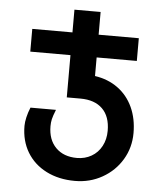

<svg xmlns="http://www.w3.org/2000/svg" viewBox="-53 -596 706 833"><g transform="rotate(5 300.0 -180.0)"><path d="M65.5 -29Q65.5 -45.5 70.5 -67Q75.5 -88.5 84.5 -110H195.5Q184.5 -82.5 181.2 -68Q178 -53.5 178 -37.5Q178 21.5 212 55.8Q246 90 304 90Q339 90 367.2 73.8Q395.5 57.5 411.2 28Q427 -1.5 427 -39Q427 -101.5 393 -134.8Q359 -168 297 -168H237.5V-352H62.5V-451H237.5V-550H351.5V-451H526.5V-352H351.5V-271Q409 -262.5 451.5 -231.5Q494 -200.5 516.8 -151Q539.5 -101.5 539.5 -39Q539.5 24.5 508.2 76.8Q477 129 423 159.5Q369 190 304 190Q233.5 190 179.2 162.5Q125 135 95.2 85.5Q65.5 36 65.5 -29Z"/></g></svg>

Font: JuliaMono SemiBold
Style: Regular
Weight: 600
Monospace: yes
Designer: cormullion
Foundry: corm
Version: Version 0.055; ttfautohint (v1.8.4)